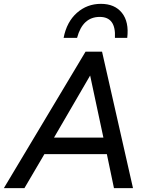

<svg xmlns="http://www.w3.org/2000/svg" viewBox="-62 -979 762 999"><path d="M-42 0 383 -710H469L630 0H531L494 -177H169L65 0ZM219 -263H476L407 -586ZM536 -782Q542 -891 457 -891Q368 -891 339 -782H269Q285 -865 338 -912Q391 -959 463 -959Q535 -959 572.5 -912Q610 -865 600 -782Z"/></svg>

Font: Livvic Medium
Style: Italic
Weight: 500
Italic angle: -10°
Designer: Jacques Le Bailly, Baron von Fonthausen
Version: Version 1.001; ttfautohint (v1.8.2)